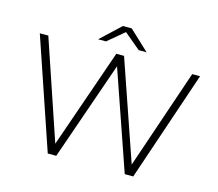

<svg xmlns="http://www.w3.org/2000/svg" viewBox="-119 -1027 1336 1178"><g transform="rotate(15 549.0 -437.5)"><path d="M278 0 40 -700H94L307 -70L526 -700H575L793 -68L1008 -700H1058L821 0H767L550 -627L332 0ZM395 -757 521 -875H577L703 -757H653L549 -844L445 -757Z"/></g></svg>

Font: Montserrat Light
Style: Regular
Weight: 300
Designer: Julieta Ulanovsky
Foundry: Julieta Ulanovsky
Version: Version 9.000; ttfautohint (v1.8.4.7-5d5b)